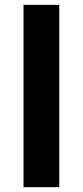

<svg xmlns="http://www.w3.org/2000/svg" viewBox="-20 -780 345 800"><path d="M227.1 0H78.1V-759.8H227.1Z"/></svg>

Font: OpenSansHebrew-Bold
Style: Bold
Weight: 700
Foundry: Ascender Corporation, Yanek Iontef
Version: Version 2.001;PS 002.001;hotconv 1.0.70;makeotf.lib2.5.58329